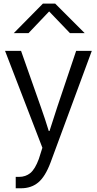

<svg xmlns="http://www.w3.org/2000/svg" viewBox="-20 -805 531 1055"><path d="M7.8 -525.4H95.7L204.1 -217.8Q228.5 -149.4 248 -85H252Q266.6 -132.8 294.9 -217.8L398.4 -525.4H484.4L257.8 87.9Q228.5 166 189.9 197.8Q151.4 229.5 95.7 229.5H66.4V167H84Q121.1 167 147 145.5Q172.9 124 193.4 68.4L212.9 6.8ZM55.7 -623 215.8 -785.2H283.2L445.3 -623H364.3L250 -742.2L136.7 -623Z"/></svg>

Font: Gothic A1
Style: Regular
Weight: 400
Designer: HanYang I&C Co.,Ltd.
Foundry: HanYang I&C Co.,Ltd.
Version: Version 2.50